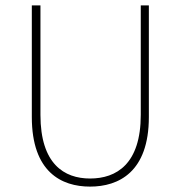

<svg xmlns="http://www.w3.org/2000/svg" viewBox="-20 -680 670 712"><path d="M314 12C420 12 532 -42 532 -246V-660H502V-254C502 -72 412 -18 314 -18C218 -18 130 -72 130 -254V-660H98V-246C98 -42 208 12 314 12Z"/></svg>

Font: Source Sans Pro ExtraLight
Style: Regular
Weight: 200
Designer: Paul D. Hunt
Foundry: Adobe Systems Incorporated
Version: Version 3.006;hotconv 1.0.111;makeotfexe 2.5.65597